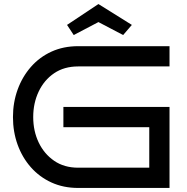

<svg xmlns="http://www.w3.org/2000/svg" viewBox="-20 -928 922 948"><path d="M817 0H366Q293 0 234 -27Q175 -54 132.5 -102Q90 -150 67 -213.5Q44 -277 44 -350Q44 -422 67 -485.5Q90 -549 132.5 -597.5Q175 -646 234 -673Q293 -700 366 -700H817V-600H366Q297 -600 247.5 -566.5Q198 -533 171 -476Q144 -419 144 -350Q144 -281 171 -224.5Q198 -168 247.5 -134Q297 -100 366 -100H717V-300H293V-400H817ZM588 -755 466 -819 344 -755 311 -805 466 -908 631 -805Z"/></svg>

Font: Bruno Ace
Style: Regular
Weight: 400
Version: Version 1.100; ttfautohint (v1.8.4.7-5d5b);gftools[0.9.27]